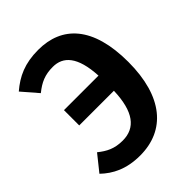

<svg xmlns="http://www.w3.org/2000/svg" viewBox="-219 -885 1022 1022"><g transform="rotate(-45 291.5 -374.0)"><path d="M248 -765C146 -765 80 -734 18 -681L95 -592C141 -629 179 -646 239 -646C316 -646 370 -592 378 -441H118V-326H379C374 -173 320 -105 225 -105C163 -105 125 -125 84 -158L12 -68C64 -18 132 17 234 17C424 17 542 -120 542 -380C542 -647 426 -765 248 -765Z"/></g></svg>

Font: Glow Sans TC Normal
Style: Bold
Weight: 700
Designer: Ryoko NISHIZUKA (kana, bopomofo & ideographs); Paul D. Hunt (Latin, Greek & Cyrillic); Sandoll Communications, Soo-young
Version: Version 0.93